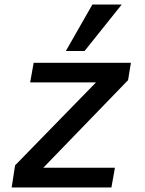

<svg xmlns="http://www.w3.org/2000/svg" viewBox="-20 -827 640 847"><path d="M46.5 -97.5 403.5 -463.5H113L128.5 -550H557.5L545 -473.5L171 -87H487L471.5 0H31.5ZM270.5 -602 387.5 -807H517L353 -602Z"/></svg>

Font: JuliaMono MediumItalic
Style: Regular
Weight: 500
Italic angle: -9°
Monospace: yes
Designer: cormullion
Foundry: corm
Version: Version 0.049; ttfautohint (v1.8.4)